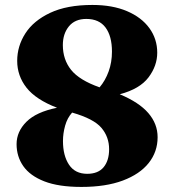

<svg xmlns="http://www.w3.org/2000/svg" viewBox="-20 -738 696 776"><path d="M309 17.5Q217 17.5 159.2 -5Q101.5 -27.5 74.2 -66.5Q47 -105.5 47 -155.5Q47 -206 86.8 -245.8Q126.5 -285.5 210.5 -302.5Q125 -335.5 87.2 -383.5Q49.5 -431.5 49.5 -492Q49.5 -551.5 82.5 -603Q115.5 -654.5 183 -686.2Q250.5 -718 353.5 -718Q434.5 -718 493.2 -693Q552 -668 583.8 -624.2Q615.5 -580.5 615.5 -525Q615.5 -472 580.2 -425.2Q545 -378.5 464 -357Q542 -324.5 579.5 -281Q617 -237.5 617 -183.5Q617 -124.5 581 -79.2Q545 -34 476.2 -8.2Q407.5 17.5 309 17.5ZM234 -556Q234 -497.5 267.2 -455.8Q300.5 -414 382.5 -385Q405.5 -412 419 -449Q432.5 -486 432.5 -529.5Q432.5 -592 406.5 -626.8Q380.5 -661.5 329 -661.5Q283 -661.5 258.5 -631.5Q234 -601.5 234 -556ZM234.5 -168Q234.5 -109 259 -72.2Q283.5 -35.5 332.5 -35.5Q376.5 -35.5 398.8 -62.2Q421 -89 421 -135Q421 -184.5 390 -221.2Q359 -258 271.5 -283Q252 -261.5 243.2 -230Q234.5 -198.5 234.5 -168Z"/></svg>

Font: Fraunces 9pt Soft
Style: Bold
Weight: 700
Version: Version 1.000;[b76b70a41]